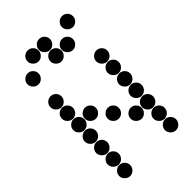

<svg xmlns="http://www.w3.org/2000/svg" viewBox="-293 -1093 1185 1185"><g transform="rotate(-45 300.0 -500.0)"><path d="M52 -650Q52 -631 66.5 -616.5Q81 -602 100 -602Q120 -602 134 -616.5Q148 -631 148 -650Q148 -670 134 -684Q120 -698 100 -698Q81 -698 66.5 -684Q52 -670 52 -650ZM452 -650Q452 -631 466.5 -616.5Q481 -602 500 -602Q520 -602 534 -616.5Q548 -631 548 -650Q548 -670 534 -684Q520 -698 500 -698Q481 -698 466.5 -684Q452 -670 452 -650ZM52 -550Q52 -531 66.5 -516.5Q81 -502 100 -502Q120 -502 134 -516.5Q148 -531 148 -550Q148 -570 134 -584Q120 -598 100 -598Q81 -598 66.5 -584Q52 -570 52 -550ZM452 -550Q452 -531 466.5 -516.5Q481 -502 500 -502Q520 -502 534 -516.5Q548 -531 548 -550Q548 -570 534 -584Q520 -598 500 -598Q481 -598 466.5 -584Q452 -570 452 -550ZM52 -450Q52 -431 66.5 -416.5Q81 -402 100 -402Q120 -402 134 -416.5Q148 -431 148 -450Q148 -470 134 -484Q120 -498 100 -498Q81 -498 66.5 -484Q52 -470 52 -450ZM152 -450Q152 -431 166.5 -416.5Q181 -402 200 -402Q220 -402 234 -416.5Q248 -431 248 -450Q248 -470 234 -484Q220 -498 200 -498Q181 -498 166.5 -484Q152 -470 152 -450ZM452 -450Q452 -431 466.5 -416.5Q481 -402 500 -402Q520 -402 534 -416.5Q548 -431 548 -450Q548 -470 534 -484Q520 -498 500 -498Q481 -498 466.5 -484Q452 -470 452 -450ZM52 -350Q52 -331 66.5 -316.5Q81 -302 100 -302Q120 -302 134 -316.5Q148 -331 148 -350Q148 -370 134 -384Q120 -398 100 -398Q81 -398 66.5 -384Q52 -370 52 -350ZM252 -350Q252 -331 266.5 -316.5Q281 -302 300 -302Q320 -302 334 -316.5Q348 -331 348 -350Q348 -370 334 -384Q320 -398 300 -398Q281 -398 266.5 -384Q252 -370 252 -350ZM452 -350Q452 -331 466.5 -316.5Q481 -302 500 -302Q520 -302 534 -316.5Q548 -331 548 -350Q548 -370 534 -384Q520 -398 500 -398Q481 -398 466.5 -384Q452 -370 452 -350ZM52 -250Q52 -231 66.5 -216.5Q81 -202 100 -202Q120 -202 134 -216.5Q148 -231 148 -250Q148 -270 134 -284Q120 -298 100 -298Q81 -298 66.5 -284Q52 -270 52 -250ZM352 -250Q352 -231 366.5 -216.5Q381 -202 400 -202Q420 -202 434 -216.5Q448 -231 448 -250Q448 -270 434 -284Q420 -298 400 -298Q381 -298 366.5 -284Q352 -270 352 -250ZM452 -250Q452 -231 466.5 -216.5Q481 -202 500 -202Q520 -202 534 -216.5Q548 -231 548 -250Q548 -270 534 -284Q520 -298 500 -298Q481 -298 466.5 -284Q452 -270 452 -250ZM52 -150Q52 -131 66.5 -116.5Q81 -102 100 -102Q120 -102 134 -116.5Q148 -131 148 -150Q148 -170 134 -184Q120 -198 100 -198Q81 -198 66.5 -184Q52 -170 52 -150ZM452 -150Q452 -131 466.5 -116.5Q481 -102 500 -102Q520 -102 534 -116.5Q548 -131 548 -150Q548 -170 534 -184Q520 -198 500 -198Q481 -198 466.5 -184Q452 -170 452 -150ZM52 -50Q52 -31 66.5 -16.5Q81 -2 100 -2Q120 -2 134 -16.5Q148 -31 148 -50Q148 -70 134 -84Q120 -98 100 -98Q81 -98 66.5 -84Q52 -70 52 -50ZM452 -50Q452 -31 466.5 -16.5Q481 -2 500 -2Q520 -2 534 -16.5Q548 -31 548 -50Q548 -70 534 -84Q520 -98 500 -98Q481 -98 466.5 -84Q452 -70 452 -50ZM152 -950Q152 -931 166.5 -916.5Q181 -902 200 -902Q220 -902 234 -916.5Q248 -931 248 -950Q248 -970 234 -984Q220 -998 200 -998Q181 -998 166.5 -984Q152 -970 152 -950ZM252 -950Q252 -931 266.5 -916.5Q281 -902 300 -902Q320 -902 334 -916.5Q348 -931 348 -950Q348 -970 334 -984Q320 -998 300 -998Q281 -998 266.5 -984Q252 -970 252 -950ZM452 -950Q452 -931 466.5 -916.5Q481 -902 500 -902Q520 -902 534 -916.5Q548 -931 548 -950Q548 -970 534 -984Q520 -998 500 -998Q481 -998 466.5 -984Q452 -970 452 -950ZM52 -850Q52 -831 66.5 -816.5Q81 -802 100 -802Q120 -802 134 -816.5Q148 -831 148 -850Q148 -870 134 -884Q120 -898 100 -898Q81 -898 66.5 -884Q52 -870 52 -850ZM252 -850Q252 -831 266.5 -816.5Q281 -802 300 -802Q320 -802 334 -816.5Q348 -831 348 -850Q348 -870 334 -884Q320 -898 300 -898Q281 -898 266.5 -884Q252 -870 252 -850ZM352 -850Q352 -831 366.5 -816.5Q381 -802 400 -802Q420 -802 434 -816.5Q448 -831 448 -850Q448 -870 434 -884Q420 -898 400 -898Q381 -898 366.5 -884Q352 -870 352 -850Z"/></g></svg>

Font: Matrix Sans Print
Style: Regular
Weight: 400
Designer: Brad Neil
Version: Version 1.100